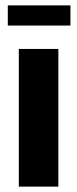

<svg xmlns="http://www.w3.org/2000/svg" viewBox="-20 -694 287 714"><path d="M9 -599H242V-674H9ZM50 0H197V-512H50Z"/></svg>

Font: Decalotype
Style: Bold
Weight: 700
Designer: Alfredo Marco Pradil
Foundry: Alfredo Marco Pradil
Version: Version 1.0